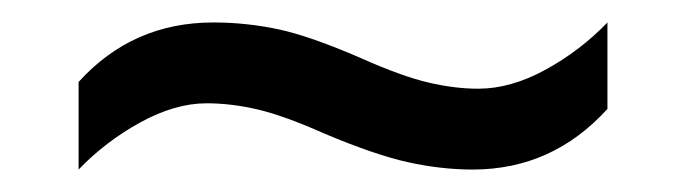

<svg xmlns="http://www.w3.org/2000/svg" viewBox="-20 -438 612 171"><path d="M269 -319Q233 -335 209.5 -340.5Q186 -346 164 -346Q136 -346 105 -329Q74 -312 50 -287V-365Q98 -418 170 -418Q199 -418 227.5 -412Q256 -406 302 -386Q338 -370 361.5 -364.5Q385 -359 406 -359Q435 -359 466 -376Q497 -393 521 -418V-341Q472 -287 401 -287Q373 -287 343.5 -293.5Q314 -300 269 -319Z"/></svg>

Font: Noto Sans Old Hungarian
Style: Regular
Weight: 400
Designer: Monotype Design Team
Foundry: Monotype Imaging Inc.
Version: Version 2.005; ttfautohint (v1.8.4.7-5d5b)